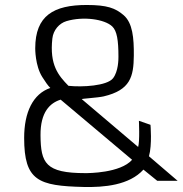

<svg xmlns="http://www.w3.org/2000/svg" viewBox="-20 -730 726 763"><path d="M572 -109C585 -155 578 -234 578 -234L532 -250C532 -250 536 -168.8 529 -146L305 -336C302.8 -337.9 369.1 -341.6 392 -347C498 -372 511 -425 511.8 -509.2C512.4 -578.5 507.4 -638.9 471 -670C438.4 -697.8 405.9 -710.2 324.5 -710.2C193.7 -710.2 120 -668.4 120 -538C120 -538 119.2 -469.5 148 -424C160 -405 171 -389 180 -380.5C111 -357 76 -283.8 76 -182C76 -11.4 132.7 8.6 312 13C394 15 494 6 550 -56L605 -11.4H686ZM252 -389C212 -430 176.3 -471.8 188.1 -577.2C191.8 -610.3 215.2 -637.4 244 -646C311 -666 395.7 -653.8 426 -625C444.8 -607.1 450.7 -570.3 450.7 -504.2C450.7 -494.2 450.5 -446.8 429.4 -419.3C405.9 -388.5 306 -383 252 -389ZM319 -42C160.5 -42 142 -82 141 -192C140.2 -285 179 -321 221 -334L505 -95C458 -42 331 -42 319 -42Z"/></svg>

Font: SnT
Style: Regular
Weight: 300
Designer: Natanael Gama
Version: Version 1.001;PS 001.001;hotconv 1.0.70;makeotf.lib2.5.58329